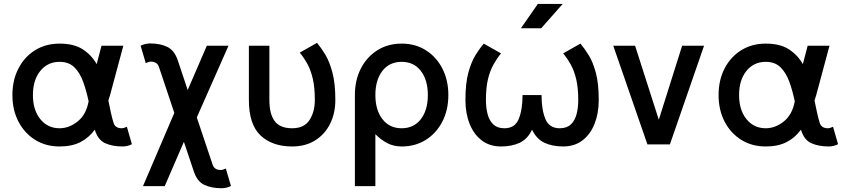

<svg xmlns="http://www.w3.org/2000/svg" viewBox="-20 -743 4347 988"><path d="M658.7 -1Q650.4 3.9 637 7.3Q623.5 10.7 611.3 10.7Q558.1 10.7 520.8 -6.3Q483.4 -23.4 467.8 -75.7Q436.5 -33.2 392.8 -11.2Q349.1 10.7 286.6 10.7Q215.3 10.7 160.6 -23.4Q106 -57.6 75 -117.2Q43.9 -176.8 43.9 -253.9Q43.9 -331.1 75 -390.9Q106 -450.7 160.6 -484.6Q215.3 -518.6 286.6 -518.6Q360.8 -518.6 406 -489Q451.2 -459.5 477.5 -413.1L502.4 -507.8H614.7L546.4 -253.9Q542 -238.8 537.6 -225.6Q543.9 -194.3 550.3 -165Q556.6 -135.7 564.5 -110.4Q573.2 -83 606.4 -83Q612.3 -83 620.4 -85.7Q628.4 -88.4 632.8 -90.8ZM286.6 -424.8Q225.1 -424.8 187.3 -377.9Q149.4 -331.1 149.4 -253.9Q149.4 -177.2 187.3 -130.1Q225.1 -83 286.6 -83Q335.4 -83 379.4 -117.9Q423.3 -152.8 436 -221.7Q425.3 -272.9 408.9 -319.6Q392.6 -366.2 363.8 -395.5Q335 -424.8 286.6 -424.8Z M895 -432.1 945.8 -279.8 1044.4 -507.8H1155.8L992.7 -138.7L1074.2 104.5Q1083.5 131.8 1115.7 131.8Q1121.6 131.8 1129.6 129.2Q1137.7 126.5 1142.1 124L1168.5 213.9Q1160.2 218.8 1146.5 222.2Q1132.8 225.6 1120.6 225.6Q1067.4 225.6 1030.5 207.8Q993.7 189.9 977.1 138.2L926.3 -13.2L827.6 214.8H715.8L877 -162.1L797.9 -398.4Q788.6 -425.8 756.3 -425.8Q750 -425.8 742.2 -423.1Q734.4 -420.4 730 -418L703.6 -507.8Q711.9 -512.2 725.6 -515.9Q739.3 -519.5 751.5 -519.5Q804.7 -519.5 841.3 -501.5Q877.9 -483.4 895 -432.1Z M1366.2 -507.8V-228.5Q1366.2 -156.2 1393.6 -119.6Q1420.9 -83 1483.4 -83Q1545.4 -83 1572.8 -125.5Q1600.1 -168 1600.1 -228.5Q1600.1 -292.5 1589.8 -336.9Q1579.6 -381.3 1562 -413.6Q1544.4 -445.8 1522.5 -472.2L1611.3 -522.5Q1631.8 -498.5 1653.6 -462.6Q1675.3 -426.8 1690.4 -370.4Q1705.6 -314 1705.6 -228.5Q1705.6 -159.7 1678.5 -105.7Q1651.4 -51.8 1601.6 -20.5Q1551.8 10.7 1483.4 10.7Q1380.9 10.7 1320.8 -45.9Q1260.7 -102.5 1260.7 -228.5V-507.8Z M1806.2 -253.9Q1806.2 -330.6 1836.9 -390.4Q1867.7 -450.2 1921.9 -484.4Q1976.1 -518.6 2046.9 -518.6Q2117.2 -518.6 2171.4 -484.4Q2225.6 -450.2 2256.3 -390.4Q2287.1 -330.6 2287.1 -253.9Q2287.1 -177.2 2256.3 -117.4Q2225.6 -57.6 2171.4 -23.4Q2117.2 10.7 2046.9 10.7Q2005.4 10.7 1972.2 -6.8Q1939 -24.4 1911.6 -52.7V214.8H1806.2ZM1911.6 -253.9Q1911.6 -177.2 1947.8 -130.1Q1983.9 -83 2046.9 -83Q2109.4 -83 2145.5 -129.6Q2181.6 -176.3 2181.6 -253.9Q2181.6 -331.5 2145.5 -378.2Q2109.4 -424.8 2046.9 -424.8Q1983.9 -424.8 1947.8 -378.2Q1911.6 -331.5 1911.6 -253.9Z M2375 -228.5Q2375 -314 2390.1 -369.4Q2405.3 -424.8 2427 -459.7Q2448.7 -494.6 2469.2 -518.6L2558.1 -468.3Q2536.6 -441.9 2518.8 -409.9Q2501 -377.9 2490.7 -334.2Q2480.5 -290.5 2480.5 -228.5Q2480.5 -188 2489.3 -155Q2498 -122.1 2518.8 -102.5Q2539.6 -83 2575.7 -83Q2629.9 -83 2649.4 -130.9Q2668.9 -178.7 2668.9 -253.9H2766.6Q2766.6 -178.7 2786.4 -130.9Q2806.2 -83 2860.4 -83Q2896.5 -83 2917.2 -102.5Q2938 -122.1 2946.8 -155Q2955.6 -188 2955.6 -228.5Q2955.6 -290.5 2945.3 -334.2Q2935.1 -377.9 2917.5 -409.9Q2899.9 -441.9 2877.9 -468.3L2966.8 -518.6Q2987.3 -494.6 3009 -459.7Q3030.8 -424.8 3045.9 -369.4Q3061 -314 3061 -228.5Q3061 -160.2 3039.6 -106Q3018.1 -51.8 2977.1 -20.5Q2936 10.7 2878.4 10.7Q2822.3 10.7 2781.7 -8.3Q2741.2 -27.3 2717.8 -75.7Q2694.8 -27.3 2654.3 -8.3Q2613.8 10.7 2557.6 10.7Q2500 10.7 2459 -20.5Q2418 -51.8 2396.5 -106Q2375 -160.2 2375 -228.5ZM2765.1 -597.7H2660.6L2747.6 -722.7H2875.5Z M3370.1 -127 3490.2 -507.8H3603L3427.2 0H3311.5L3135.7 -507.8H3248Z M4292.5 -1Q4284.2 3.9 4270.8 7.3Q4257.3 10.7 4245.1 10.7Q4191.9 10.7 4154.5 -6.3Q4117.2 -23.4 4101.6 -75.7Q4070.3 -33.2 4026.6 -11.2Q3982.9 10.7 3920.4 10.7Q3849.1 10.7 3794.4 -23.4Q3739.7 -57.6 3708.7 -117.2Q3677.7 -176.8 3677.7 -253.9Q3677.7 -331.1 3708.7 -390.9Q3739.7 -450.7 3794.4 -484.6Q3849.1 -518.6 3920.4 -518.6Q3994.6 -518.6 4039.8 -489Q4085 -459.5 4111.3 -413.1L4136.2 -507.8H4248.5L4180.2 -253.9Q4175.8 -238.8 4171.4 -225.6Q4177.7 -194.3 4184.1 -165Q4190.4 -135.7 4198.2 -110.4Q4207 -83 4240.2 -83Q4246.1 -83 4254.2 -85.7Q4262.2 -88.4 4266.6 -90.8ZM3920.4 -424.8Q3858.9 -424.8 3821 -377.9Q3783.2 -331.1 3783.2 -253.9Q3783.2 -177.2 3821 -130.1Q3858.9 -83 3920.4 -83Q3969.2 -83 4013.2 -117.9Q4057.1 -152.8 4069.8 -221.7Q4059.1 -272.9 4042.7 -319.6Q4026.4 -366.2 3997.6 -395.5Q3968.8 -424.8 3920.4 -424.8Z"/></svg>

Font: Giphurs Medium
Style: Regular
Weight: 500
Version: Version 0.920; ttfautohint (v1.8.4.7-5d5b)